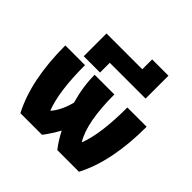

<svg xmlns="http://www.w3.org/2000/svg" viewBox="-208 -1054 1252 1252"><g transform="rotate(45 418.0 -427.5)"><path d="M43 -519.5H224.6Q224.6 -277.3 274.4 -150.4H276.4Q323.2 -204.1 346.7 -295.9Q313.5 -412.1 313.5 -519.5H495.1Q495.1 -263.7 564.5 -150.4H566.4Q615.2 -274.4 615.2 -519.5H793Q793 -199.2 688.5 0H488.3Q449.2 -50.8 418.9 -110.4Q387.7 -52.7 347.7 0H148.4Q43 -201.2 43 -519.5ZM177.7 -554.7V-764.6H507.8V-855.5H658.2V-644.5H328.1V-554.7Z"/></g></svg>

Font: GenEi M Gothic v2 Black
Style: Regular
Weight: 900
Version: Version 2.0